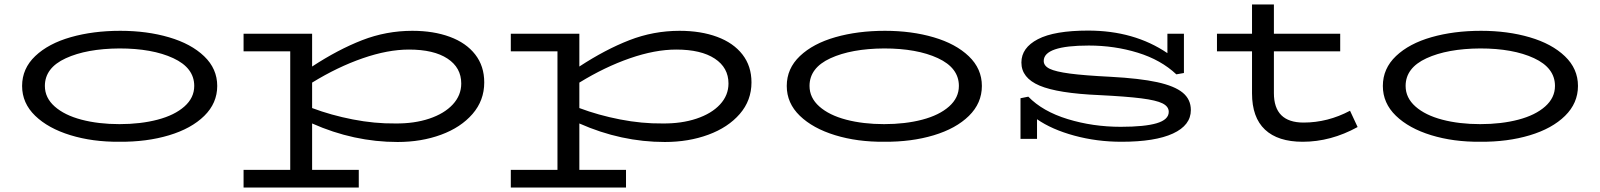

<svg xmlns="http://www.w3.org/2000/svg" viewBox="-20 -622 7166 860"><path d="M79 -237Q79 -315 138 -371Q197 -427 297 -455.5Q397 -484 519 -484Q638 -484 737 -455Q836 -426 894.5 -370Q953 -314 953 -237Q953 -160 895 -103Q837 -46 737 -16Q637 14 515 13Q395 14 295.5 -16.5Q196 -47 137.5 -103.5Q79 -160 79 -237ZM850 -237Q850 -318 756 -361.5Q662 -405 515 -405Q368 -404 274.5 -361Q181 -318 181 -237Q181 -184 225 -145Q269 -106 345 -86Q421 -66 515 -66Q610 -66 686 -86Q762 -106 806 -145Q850 -184 850 -237Z M2149 -253Q2149 -172 2096.5 -111.5Q2044 -51 1955.5 -18.5Q1867 14 1761 14Q1565 14 1378 -69V139H1587V218H1071V139H1280V-392H1071V-471H1378V-324Q1494 -400 1602 -442Q1710 -484 1827 -484Q1922 -484 1995 -457Q2068 -430 2108.5 -378Q2149 -326 2149 -253ZM2046 -248Q2046 -319 1984.5 -359.5Q1923 -400 1812 -400Q1717 -400 1604.5 -361Q1492 -322 1378 -252V-138Q1463 -106 1560.5 -87Q1658 -68 1750 -69Q1835 -68 1902.5 -90.5Q1970 -113 2008 -154Q2046 -195 2046 -248Z M3346 -253Q3346 -172 3293.5 -111.5Q3241 -51 3152.5 -18.5Q3064 14 2958 14Q2762 14 2575 -69V139H2784V218H2268V139H2477V-392H2268V-471H2575V-324Q2691 -400 2799 -442Q2907 -484 3024 -484Q3119 -484 3192 -457Q3265 -430 3305.5 -378Q3346 -326 3346 -253ZM3243 -248Q3243 -319 3181.5 -359.5Q3120 -400 3009 -400Q2914 -400 2801.5 -361Q2689 -322 2575 -252V-138Q2660 -106 2757.5 -87Q2855 -68 2947 -69Q3032 -68 3099.5 -90.5Q3167 -113 3205 -154Q3243 -195 3243 -248Z M3504 -237Q3504 -315 3563 -371Q3622 -427 3722 -455.5Q3822 -484 3944 -484Q4063 -484 4162 -455Q4261 -426 4319.5 -370Q4378 -314 4378 -237Q4378 -160 4320 -103Q4262 -46 4162 -16Q4062 14 3940 13Q3820 14 3720.5 -16.5Q3621 -47 3562.5 -103.5Q3504 -160 3504 -237ZM4275 -237Q4275 -318 4181 -361.5Q4087 -405 3940 -405Q3793 -404 3699.5 -361Q3606 -318 3606 -237Q3606 -184 3650 -145Q3694 -106 3770 -86Q3846 -66 3940 -66Q4035 -66 4111 -86Q4187 -106 4231 -145Q4275 -184 4275 -237Z M5314 -129Q5314 -61 5234 -24Q5154 13 5003 13Q4893 13 4792 -14.5Q4691 -42 4625 -88V0H4551V-182L4586 -189Q4650 -123 4762.5 -88.5Q4875 -54 5000 -54Q5107 -54 5161 -70Q5215 -86 5215 -121Q5215 -145 5187 -159Q5159 -173 5092 -181.5Q5025 -190 4904 -196Q4718 -204 4636.5 -238.5Q4555 -273 4555 -342Q4555 -408 4629 -446.5Q4703 -485 4854 -485Q5060 -485 5209 -384V-471H5283V-295L5249 -289Q5180 -354 5076 -386Q4972 -418 4857 -418Q4655 -418 4655 -349Q4655 -327 4681.5 -314Q4708 -301 4772 -292.5Q4836 -284 4955 -278Q5085 -271 5163 -254Q5241 -237 5277.5 -207Q5314 -177 5314 -129Z M6061 -53Q5941 13 5815 13Q5704 13 5646 -41.5Q5588 -96 5588 -204V-392H5431V-471H5588V-602H5686V-471H5983V-392H5686V-205Q5686 -73 5819 -73Q5927 -73 6027 -126Z M6174 -237Q6174 -315 6233 -371Q6292 -427 6392 -455.5Q6492 -484 6614 -484Q6733 -484 6832 -455Q6931 -426 6989.5 -370Q7048 -314 7048 -237Q7048 -160 6990 -103Q6932 -46 6832 -16Q6732 14 6610 13Q6490 14 6390.5 -16.5Q6291 -47 6232.5 -103.5Q6174 -160 6174 -237ZM6945 -237Q6945 -318 6851 -361.5Q6757 -405 6610 -405Q6463 -404 6369.5 -361Q6276 -318 6276 -237Q6276 -184 6320 -145Q6364 -106 6440 -86Q6516 -66 6610 -66Q6705 -66 6781 -86Q6857 -106 6901 -145Q6945 -184 6945 -237Z"/></svg>

Font: BioRhyme Expanded
Style: Regular
Weight: 400
Width: 7
Designer: Aoife Mooney
Foundry: Aoife Mooney Type
Version: Version 1.000